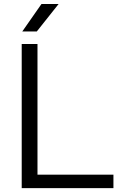

<svg xmlns="http://www.w3.org/2000/svg" viewBox="-20 -966 610 986"><path d="M91.5 0V-740H172.5V-69H562.5V0ZM94.5 -804.5 193 -945.5H281L169 -804.5Z"/></svg>

Font: Encode Sans Semi Expanded
Style: Regular
Weight: 400
Width: 6
Designer: Multiple Designers
Foundry: Impallari Type
Version: Version 3.000; ttfautohint (v1.8.3) -l 8 -r 50 -G 200 -x 14 